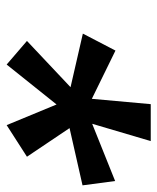

<svg xmlns="http://www.w3.org/2000/svg" viewBox="32 -792 473 577"><g transform="rotate(90 268.5 -503.5)"><path d="M174 -287 103 -348 242 -479 81 -516 132 -614 277 -543 293 -720H404L352 -544L524 -613L537 -515L365 -476L451 -348L356 -287L294 -437Z"/></g></svg>

Font: REM Medium Medium
Style: Italic
Weight: 500
Italic angle: -11°
Version: Version 1.005;gftools[0.9.28]